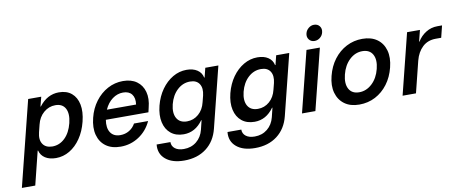

<svg xmlns="http://www.w3.org/2000/svg" viewBox="-116 -1017 3726 1554"><g transform="rotate(-10 1747.0 -240.0)"><path d="M-42.5 200 132.5 -500H240L220 -422.5H223.3Q290 -510 385.8 -510Q450 -510 490 -476.2Q530 -442.5 542.1 -382.5Q554.2 -322.5 534.2 -242.5Q515 -165.8 476.2 -109.2Q437.5 -52.5 385 -21.2Q332.5 10 272.5 10Q219.2 10 184.2 -12.5Q149.2 -35 139.2 -75H135.8L67.5 200ZM259.2 -87.5Q318.3 -87.5 362.9 -130.4Q407.5 -173.3 426.7 -250Q445 -325 421.7 -368.8Q398.3 -412.5 340 -412.5Q285.8 -412.5 243.8 -376.2Q201.7 -340 187.5 -280L172.5 -220Q157.5 -160 181.2 -124.2Q205 -88.3 259.2 -87.5Z M804.2 10Q730.8 10 683.8 -24.2Q636.7 -58.3 620.4 -119.2Q604.2 -180 624.2 -259.2Q642.5 -333.3 685 -390Q727.5 -446.7 786.3 -478.3Q845 -510 912.5 -510Q980.8 -510 1025 -478.3Q1069.2 -446.7 1084.6 -390.4Q1100 -334.2 1080.8 -260.8L1072.5 -225H722.5Q711.7 -159.2 737.1 -120.8Q762.5 -82.5 817.5 -82.5Q857.5 -82.5 890.4 -102.1Q923.3 -121.7 941.7 -155.8H1057.5Q1022.5 -79.2 954.6 -34.6Q886.7 10 804.2 10ZM745 -304.2H985Q992.5 -357.5 969.2 -387.9Q945.8 -418.3 897.5 -418.3Q850 -418.3 809.6 -388.3Q769.2 -358.3 745 -304.2Z M1291.7 210Q1193.3 210 1139.2 164.6Q1085 119.2 1092.5 43.3H1205.8Q1205.8 77.5 1232.1 97.5Q1258.3 117.5 1304.2 117.5Q1365 117.5 1408.3 82.5Q1451.7 47.5 1466.7 -12.5L1485 -87.5H1481.7Q1419.2 0 1324.2 0Q1260 0 1218.8 -33.8Q1177.5 -67.5 1164.2 -126.7Q1150.8 -185.8 1170 -262.5Q1189.2 -336.7 1228.8 -392.1Q1268.3 -447.5 1321.7 -478.8Q1375 -510 1435 -510Q1488.3 -510 1522.9 -487.1Q1557.5 -464.2 1565.8 -423.3H1569.2L1588.3 -500H1695.8L1571.7 -2.5Q1546.7 98.3 1473.3 154.2Q1400 210 1291.7 210ZM1368.3 -98.3Q1422.5 -98.3 1463.3 -133.8Q1504.2 -169.2 1518.3 -229.2L1531.7 -281.7Q1545.8 -340.8 1522.9 -376.2Q1500 -411.7 1446.7 -411.7Q1387.5 -411.7 1341.7 -369.2Q1295.8 -326.7 1277.5 -255Q1260 -184.2 1284.6 -141.2Q1309.2 -98.3 1368.3 -98.3Z M1874.2 210Q1775.8 210 1721.7 164.6Q1667.5 119.2 1675 43.3H1788.3Q1788.3 77.5 1814.6 97.5Q1840.8 117.5 1886.7 117.5Q1947.5 117.5 1990.8 82.5Q2034.2 47.5 2049.2 -12.5L2067.5 -87.5H2064.2Q2001.7 0 1906.7 0Q1842.5 0 1801.3 -33.8Q1760 -67.5 1746.7 -126.7Q1733.3 -185.8 1752.5 -262.5Q1771.7 -336.7 1811.2 -392.1Q1850.8 -447.5 1904.2 -478.8Q1957.5 -510 2017.5 -510Q2070.8 -510 2105.4 -487.1Q2140 -464.2 2148.3 -423.3H2151.7L2170.8 -500H2278.3L2154.2 -2.5Q2129.2 98.3 2055.8 154.2Q1982.5 210 1874.2 210ZM1950.8 -98.3Q2005 -98.3 2045.8 -133.8Q2086.7 -169.2 2100.8 -229.2L2114.2 -281.7Q2128.3 -340.8 2105.4 -376.2Q2082.5 -411.7 2029.2 -411.7Q1970 -411.7 1924.2 -369.2Q1878.3 -326.7 1860 -255Q1842.5 -184.2 1867.1 -141.2Q1891.7 -98.3 1950.8 -98.3Z M2295 0 2420 -500H2530L2405 0ZM2498.3 -560Q2468.3 -560 2452.1 -581.7Q2435.8 -603.3 2443.3 -632.5Q2449.2 -656.7 2469.6 -673.3Q2490 -690 2514.2 -690Q2544.2 -690 2560.4 -668.8Q2576.7 -647.5 2569.2 -617.5Q2563.3 -592.5 2542.9 -576.2Q2522.5 -560 2498.3 -560Z M2765.8 10Q2692.5 10 2645 -24.6Q2597.5 -59.2 2580.4 -119.6Q2563.3 -180 2583.3 -257.5Q2602.5 -334.2 2645.4 -390.8Q2688.3 -447.5 2748.8 -478.8Q2809.2 -510 2879.2 -510Q2952.5 -510 3000 -476.2Q3047.5 -442.5 3064.6 -382.1Q3081.7 -321.7 3061.7 -242.5Q3042.5 -165.8 3000 -109.2Q2957.5 -52.5 2897.5 -21.2Q2837.5 10 2765.8 10ZM2781.7 -88.3Q2840.8 -88.3 2887.9 -132.5Q2935 -176.7 2953.3 -250Q2971.7 -323.3 2947.1 -367.5Q2922.5 -411.7 2862.5 -411.7Q2803.3 -411.7 2756.7 -367.5Q2710 -323.3 2691.7 -250Q2673.3 -176.7 2697.9 -132.5Q2722.5 -88.3 2781.7 -88.3Z M3121.7 0 3246.7 -500H3352.5L3329.2 -407.5H3332.5Q3359.2 -451.7 3402.1 -478.3Q3445 -505 3496.7 -505H3535L3510.8 -407.5H3466.7Q3400 -407.5 3356.7 -366.7Q3313.3 -325.8 3295.8 -257.5L3231.7 0Z"/></g></svg>

Font: Funnel Sans Medium
Style: Italic
Weight: 500
Italic angle: -14.036°
Version: Version 1.000; Beta; Release 5; Build 24; ttfautohint (v1.8.